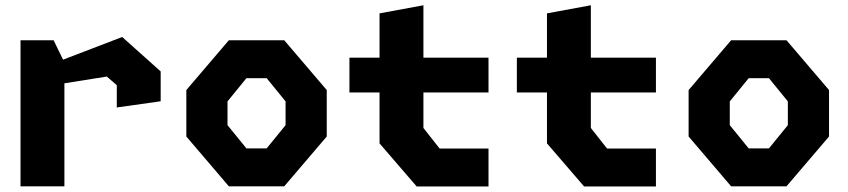

<svg xmlns="http://www.w3.org/2000/svg" viewBox="-20 -690 3140 711"><path d="M412.5 -292 575 -315V-425.5L432.5 -553L213.5 -469L178.5 -541H56V0H218.5V-381.5L375.5 -406.5L412.5 -374.5Z M827.5 0H1032.5L1190 -184.5V-356.5L1032.5 -541H827.5L670 -356.5V-184.5ZM822.5 -226.5V-314.5L892.5 -400.5H967.5L1037.5 -314.5V-226.5L967.5 -140.5H892.5Z M1523 0.5H1789V-140H1608L1548 -216V-347.5H1789V-476.5H1548V-670.5L1385.5 -640.5V-476.5H1274V-347.5H1385.5V-159Z M2143 0.5H2409V-140H2228L2168 -216V-347.5H2409V-476.5H2168V-670.5L2005.5 -640.5V-476.5H1894V-347.5H2005.5V-159Z M2687.5 0H2892.5L3050 -184.5V-356.5L2892.5 -541H2687.5L2530 -356.5V-184.5ZM2682.5 -226.5V-314.5L2752.5 -400.5H2827.5L2897.5 -314.5V-226.5L2827.5 -140.5H2752.5Z"/></svg>

Font: Monaspace Krypton ExtraBold
Style: Regular
Weight: 800
Designer: Riley Cran & the Lettermatic Team
Foundry: Lettermatic
Version: Version 1.101 (Monaspace Krypton)